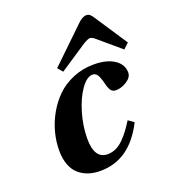

<svg xmlns="http://www.w3.org/2000/svg" viewBox="-138 -849 859 964"><g transform="rotate(-20 291.5 -367.5)"><path d="M73.2 -154.8Q73.2 -202.1 85.7 -250.2Q98.1 -298.3 123.8 -343.8Q149.4 -389.2 185.5 -424.3Q221.7 -459.5 273.2 -480.7Q324.7 -502 383.8 -502Q452.1 -502 492.7 -475.1Q533.2 -448.2 533.2 -404.8Q533.2 -379.4 503.9 -360.6Q474.6 -341.8 445.8 -341.8Q427.7 -341.8 418.9 -354.2Q410.2 -366.7 404.8 -389.2Q395 -428.2 385.5 -442.1Q376 -456.1 360.8 -456.1Q330.1 -456.1 298.3 -411.4Q266.6 -366.7 246.3 -297.6Q226.1 -228.5 226.1 -162.1Q226.1 -54.2 296.9 -54.2Q320.3 -54.2 342.3 -64.7Q364.3 -75.2 383.5 -95Q402.8 -114.7 417 -134Q431.2 -153.3 448.2 -180.2L478 -159.2Q392.1 12.2 233.9 12.2Q199.7 12.2 171.4 2.9Q143.1 -6.3 120.6 -25.6Q98.1 -44.9 85.7 -77.9Q73.2 -110.8 73.2 -154.8ZM205.1 -546.9 384.8 -720.2Q411.6 -747.1 433.1 -747.1Q444.8 -747.1 452.6 -740.2Q460.4 -733.4 469.2 -719.2L583 -546.9L554.2 -520L440.9 -616.2Q422.4 -632.8 411.1 -632.8Q399.9 -632.8 373 -616.2L228 -520Z"/></g></svg>

Font: Linguistics Pro
Style: Bold Italic
Weight: 700
Italic angle: -12°
Designer: Stefan Peev, Context Ltd
Foundry: Stefan Peev, Context Ltd
Version: Version 001.000